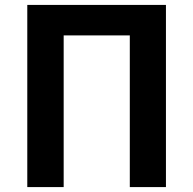

<svg xmlns="http://www.w3.org/2000/svg" viewBox="-20 -761 787 781"><path d="M91 0H239V-617H508V0H655V-741H91Z"/></svg>

Font: Noto Sans Mono CJK TC
Style: Bold
Weight: 700
Designer: Ryoko NISHIZUKA 西塚涼子 (kana, bopomofo & ideographs); Paul D. Hunt (Latin, Greek & Cyrillic); Sandoll Communications 산돌커뮤니
Foundry: Adobe
Version: Version 2.004;hotconv 1.0.118;makeotfexe 2.5.65603